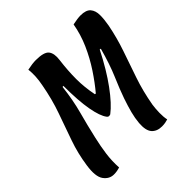

<svg xmlns="http://www.w3.org/2000/svg" viewBox="-189 -855 1008 1008"><g transform="rotate(-45 315.5 -350.5)"><path d="M136 0Q126 3 115 5Q104 7 91 7Q57 7 35 -23.5Q13 -54 24 -128Q35 -205 60.5 -277.5Q86 -350 113 -426Q140 -502 156 -590Q168 -650 162 -700Q181 -704 196.5 -706Q212 -708 225 -708Q286 -708 303 -686Q320 -664 314 -620Q305 -549 305 -487.5Q305 -426 318 -362L324 -361Q361 -405 397 -459.5Q433 -514 460 -575Q487 -636 498 -700Q517 -704 531.5 -706Q546 -708 557 -708Q598 -708 614.5 -688.5Q631 -669 631 -636.5Q631 -604 624 -566Q609 -489 584 -416.5Q559 -344 533.5 -269.5Q508 -195 493 -110Q489 -82 488.5 -52.5Q488 -23 493 0Q484 3 472.5 5Q461 7 448 7Q411 7 391 -15.5Q371 -38 375 -91Q378 -125 387 -159.5Q396 -194 411 -238Q428 -287 456 -352Q484 -417 509 -509L502 -510Q451 -409 397.5 -336Q344 -263 300 -230Q294 -228 291 -228Q283 -228 278 -235Q257 -262 244.5 -330.5Q232 -399 232 -510L225 -509Q215 -421 195 -347.5Q175 -274 158 -199Q146 -147 139.5 -99Q133 -51 136 0Z"/></g></svg>

Font: Recursive Mn Csl St SmB
Style: Italic
Weight: 600
Italic angle: -15°
Monospace: yes
Version: Version 1.079;hotconv 1.0.112;makeotfexe 2.5.65598; ttfautoh